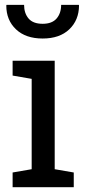

<svg xmlns="http://www.w3.org/2000/svg" viewBox="-20 -782 358 802"><path d="M32.7 0V-61.5L112.3 -75.2V-452.6L32.7 -466.3V-528.3H208.5V-75.2L288.1 -61.5V0ZM158.2 -621.1Q87.4 -621.1 46.9 -659.4Q6.3 -697.8 6.3 -758.8L7.3 -761.7H80.6Q80.6 -726.6 99.4 -704.6Q118.2 -682.6 158.2 -682.6Q197.3 -682.6 216.3 -704.6Q235.4 -726.6 235.4 -761.7H309.1L310.1 -758.8Q309.6 -697.8 269.3 -659.4Q229 -621.1 158.2 -621.1Z"/></svg>

Font: Roboto Slab LO
Style: Regular
Weight: 400
Designer: Google
Version: Version 2.000